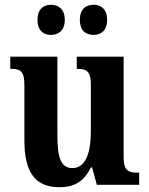

<svg xmlns="http://www.w3.org/2000/svg" viewBox="-20 -773 624 803"><path d="M372 -627C400 -627 428 -643 428 -690C428 -737 400 -753 372 -753C341 -753 314 -737 314 -690C314 -643 341 -627 372 -627ZM193 -627C222 -627 251 -643 251 -690C251 -737 222 -753 193 -753C164 -753 137 -737 137 -690C137 -643 164 -627 193 -627ZM229 10C290 10 332 -14 360 -73H365L385 0H562V-51H554C521 -51 497 -56 497 -115V-536H301V-485H304C338 -485 360 -479 360 -420V-225C360 -131 337 -70 283 -70C233 -70 220 -117 220 -210V-536H23V-485H26C68 -485 82 -473 82 -416V-187C82 -52 127 10 229 10Z"/></svg>

Font: Noto Serif Devanagari Condensed
Style: Bold
Weight: 700
Width: 3
Designer: Universal Thirst, Indian Type Foundry and the Monotype Design Team
Foundry: Monotype Imaging Inc.
Version: Version 2.004